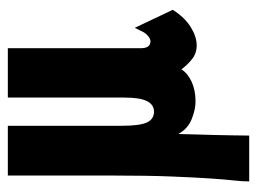

<svg xmlns="http://www.w3.org/2000/svg" viewBox="-103 -408 656 490"><g transform="rotate(-90 225.0 -163.0)"><path d="M7 145Q7 128 9.5 105.5Q12 83 14.5 46Q17 9 19.5 -51.5Q22 -112 22 -205V-471H149V-181Q149 -134 157.5 -116Q166 -98 185 -98Q203 -98 212 -116Q221 -134 221 -174V-471H347V-131Q347 -107 365 -107Q371 -107 379 -114Q387 -121 391 -131L399 -147L445 -50Q425 -19 400.5 -4Q376 11 354 11Q334 11 319 -1Q304 -13 293 -28Q283 -12 261.5 -2Q240 8 211 8Q190 8 165.5 -2Q141 -12 128 -36Q128 -22 127 3Q126 28 125.5 56Q125 84 124.5 108Q124 132 124 145Z"/></g></svg>

Font: Inconsolata SemiCondensed Black
Style: Regular
Weight: 900
Width: 4
Monospace: yes
Designer: Raph Levien, Cyreal, Brenton Simpson
Foundry: Raph Levien, Cyreal, Google
Version: Version 3.001; ttfautohint (v1.8.2.53-6de2)